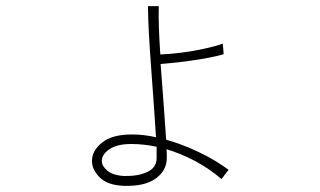

<svg xmlns="http://www.w3.org/2000/svg" viewBox="-20 -579 1040 624"><path d="M383 25Q329 23 303.5 -3Q278 -29 279 -57Q279 -89 311.5 -115.5Q344 -142 409 -142Q447 -142 487 -133Q484 -180 480 -237.5Q476 -295 471.5 -355Q467 -415 464 -468.5Q461 -522 461 -559H496Q495 -528 496.5 -487Q498 -446 501 -402Q529 -403 566.5 -407.5Q604 -412 641 -420Q678 -428 704 -437Q704 -435 705.5 -420Q707 -405 707 -403Q681 -395 643 -388.5Q605 -382 566.5 -377.5Q528 -373 502 -371Q507 -304 512 -238.5Q517 -173 520 -125Q573 -110 626.5 -84.5Q680 -59 723 -27Q722 -26 716.5 -19Q711 -12 706 -5Q701 2 700 3Q659 -32 613.5 -56Q568 -80 521 -94Q522 -86 522 -78.5Q522 -71 522 -65Q522 -25 486.5 1Q451 27 383 25ZM384 -7Q428 -6 458.5 -20Q489 -34 489 -65V-102Q447 -111 407 -111Q360 -111 335.5 -94Q311 -77 311 -57Q310 -41 328 -25Q346 -9 384 -7Z"/></svg>

Font: Zen Kaku Gothic New Light
Style: Regular
Weight: 300
Designer: Yoshimichi Ohira
Foundry: Positype
Version: Version 1.002